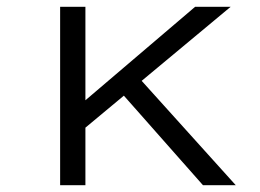

<svg xmlns="http://www.w3.org/2000/svg" viewBox="-20 -542 761 562"><path d="M214 -155 213 -234 551 -522H655ZM156 0V-522H230V0ZM574 0 324 -283 377 -325 670 0Z"/></svg>

Font: Lexend Giga Light
Style: Regular
Weight: 300
Version: Version 1.007